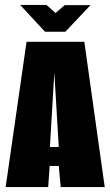

<svg xmlns="http://www.w3.org/2000/svg" viewBox="-20 -761 449 781"><path d="M3 0 88 -591H323L406 0H227L219 -86H182L176 0ZM183 -163H219L201 -466ZM163 -632 62 -741H169L206 -708L243 -740H348L246 -632Z"/></svg>

Font: Alumni Sans Black
Style: Regular
Weight: 900
Designer: Robert E. Leuschke
Foundry: Robert E. Leuschke
Version: Version 1.018